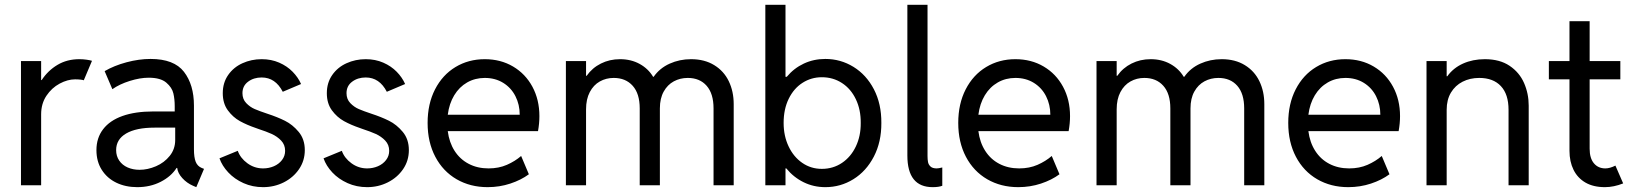

<svg xmlns="http://www.w3.org/2000/svg" viewBox="-20 -772 6811 800"><path d="M67.4 -517.6H151.4V-438.5H153.8Q179.7 -478 219.5 -501.7Q259.3 -525.4 310.5 -525.4Q326.2 -525.4 341.3 -523.2Q356.4 -521 363.3 -518.6L329.1 -437.5Q326.2 -439 315.7 -440.2Q305.2 -441.4 293 -441.4Q261.7 -441.4 228.5 -423.6Q195.3 -405.8 173.3 -372.8Q151.4 -339.8 151.4 -295.9V0H67.4Z M381.8 -146.5Q381.8 -197.3 409.7 -233.6Q437.5 -270 490.5 -288.8Q543.5 -307.6 618.2 -307.6H708V-330.1Q708 -358.4 702.4 -382.8Q696.8 -407.2 672.9 -427.7Q648.9 -448.2 599.6 -448.2Q563.5 -448.2 520.8 -434.8Q478 -421.4 448.2 -400.4L416 -475.6Q455.1 -498.5 507.1 -512.5Q559.1 -526.4 607.4 -526.4Q705.1 -526.4 746.6 -472.7Q788.1 -418.9 788.1 -332V-150.4Q788.1 -116.2 795.4 -97.9Q802.7 -79.6 820.3 -72.3L830.1 -68.4L797.9 7.8L784.2 2Q758.3 -9.3 739.5 -30Q720.7 -50.8 718.3 -72.3H715.8Q692.9 -36.6 649.4 -14.4Q606 7.8 551.8 7.8Q503.4 7.8 464.8 -10.7Q426.3 -29.3 404.1 -64.2Q381.8 -99.1 381.8 -146.5ZM561.5 -64.5Q595.2 -64.5 629.9 -79.3Q664.6 -94.2 687.3 -122.6Q710 -150.9 710 -188.5V-240.2H624Q547.4 -240.2 505.6 -215.8Q463.9 -191.4 463.9 -146.5Q463.9 -121.6 476.8 -102.8Q489.7 -84 512 -74.2Q534.2 -64.5 561.5 -64.5Z M894.5 -112.3 970.7 -143.6Q981.4 -113.3 1010.7 -91.8Q1040 -70.3 1076.2 -70.3Q1100.1 -70.3 1121.1 -79.3Q1142.1 -88.4 1155 -105.2Q1168 -122.1 1168 -143.6Q1168 -168.9 1151.4 -186.3Q1134.8 -203.6 1112.1 -213.9Q1089.4 -224.1 1057.6 -234.4Q1055.7 -235.4 1046.9 -238.3Q1009.3 -251 979.7 -267.3Q950.2 -283.7 929.2 -312.5Q908.2 -341.3 908.2 -383.8Q908.2 -427.2 930.7 -459.5Q953.1 -491.7 990.2 -508.5Q1027.3 -525.4 1070.3 -525.4Q1110.4 -525.4 1143.3 -511Q1176.3 -496.6 1199.2 -473.1Q1222.2 -449.7 1234.4 -421.9L1158.2 -389.6Q1127.4 -449.2 1070.3 -449.2Q1037.1 -449.2 1013.7 -431.6Q990.2 -414.1 990.2 -383.8Q990.2 -358.9 1005.9 -342.5Q1021.5 -326.2 1041.3 -317.6Q1061 -309.1 1094.7 -297.9Q1135.3 -284.7 1167.2 -268.8Q1199.2 -252.9 1224.6 -222.4Q1250 -191.9 1250 -146.5Q1250 -102.5 1226.1 -67.4Q1202.1 -32.2 1162.4 -12.2Q1122.6 7.8 1076.2 7.8Q1032.2 7.8 994.6 -9Q957 -25.9 931.2 -53.5Q905.3 -81.1 894.5 -112.3Z M1328.1 -112.3 1404.3 -143.6Q1415 -113.3 1444.3 -91.8Q1473.6 -70.3 1509.8 -70.3Q1533.7 -70.3 1554.7 -79.3Q1575.7 -88.4 1588.6 -105.2Q1601.6 -122.1 1601.6 -143.6Q1601.6 -168.9 1585 -186.3Q1568.4 -203.6 1545.7 -213.9Q1522.9 -224.1 1491.2 -234.4Q1489.3 -235.4 1480.5 -238.3Q1442.9 -251 1413.3 -267.3Q1383.8 -283.7 1362.8 -312.5Q1341.8 -341.3 1341.8 -383.8Q1341.8 -427.2 1364.3 -459.5Q1386.7 -491.7 1423.8 -508.5Q1460.9 -525.4 1503.9 -525.4Q1543.9 -525.4 1576.9 -511Q1609.9 -496.6 1632.8 -473.1Q1655.8 -449.7 1668 -421.9L1591.8 -389.6Q1561 -449.2 1503.9 -449.2Q1470.7 -449.2 1447.3 -431.6Q1423.8 -414.1 1423.8 -383.8Q1423.8 -358.9 1439.5 -342.5Q1455.1 -326.2 1474.9 -317.6Q1494.6 -309.1 1528.3 -297.9Q1568.8 -284.7 1600.8 -268.8Q1632.8 -252.9 1658.2 -222.4Q1683.6 -191.9 1683.6 -146.5Q1683.6 -102.5 1659.7 -67.4Q1635.7 -32.2 1595.9 -12.2Q1556.2 7.8 1509.8 7.8Q1465.8 7.8 1428.2 -9Q1390.6 -25.9 1364.7 -53.5Q1338.9 -81.1 1328.1 -112.3Z M1761.7 -259.8Q1761.7 -339.4 1792.7 -399.7Q1823.7 -460 1877.9 -492.7Q1932.1 -525.4 2000 -525.4Q2065.9 -525.4 2117.7 -494.9Q2169.4 -464.4 2198.5 -410.4Q2227.5 -356.4 2227.5 -288.1Q2227.5 -257.8 2221.7 -225.6H1845.7Q1851.6 -178.7 1874 -143.6Q1896.5 -108.4 1932.9 -89.4Q1969.2 -70.3 2015.6 -70.3Q2058.1 -70.3 2092 -85.2Q2126 -100.1 2151.4 -122.1L2183.6 -45.9Q2151.4 -22 2106.4 -7.1Q2061.5 7.8 2011.7 7.8Q1939.5 7.8 1882.6 -25.1Q1825.7 -58.1 1793.7 -118.9Q1761.7 -179.7 1761.7 -259.8ZM2145.5 -293.9Q2145.5 -335.9 2127.7 -371.1Q2109.9 -406.2 2076.7 -426.8Q2043.5 -447.3 2000 -447.3Q1959.5 -447.3 1926.5 -428.5Q1893.6 -409.7 1872.6 -375Q1851.6 -340.3 1845.7 -293.9Z M2337.9 -517.6H2421.9V-456.1H2424.3Q2447.8 -489.3 2483.9 -507.3Q2520 -525.4 2563.5 -525.4Q2609.4 -525.4 2645.3 -505.6Q2681.2 -485.8 2701.2 -452.1H2703.6Q2729 -488.3 2770.3 -506.8Q2811.5 -525.4 2859.4 -525.4Q2915.5 -525.4 2955.8 -500.7Q2996.1 -476.1 3016.6 -433.6Q3037.1 -391.1 3037.1 -337.9V0H2953.1V-320.3Q2953.1 -381.8 2924.3 -414.6Q2895.5 -447.3 2845.7 -447.3Q2814 -447.3 2787.6 -433.1Q2761.2 -418.9 2745.4 -390.4Q2729.5 -361.8 2729.5 -320.3V0H2645.5V-320.3Q2645.5 -381.8 2616.2 -414.6Q2586.9 -447.3 2537.1 -447.3Q2505.4 -447.3 2479.2 -432.6Q2453.1 -418 2437.5 -388.4Q2421.9 -358.9 2421.9 -316.4V0H2337.9Z M3168.9 -752H3252.9V-452.1H3258.3Q3288.1 -487.8 3329.3 -507.1Q3370.6 -526.4 3418.9 -526.4Q3482.4 -526.4 3536.1 -493.4Q3589.8 -460.4 3621.3 -399.9Q3652.8 -339.4 3652.3 -259.8Q3652.8 -180.7 3621.1 -119.6Q3589.4 -58.6 3535.9 -25.4Q3482.4 7.8 3418.9 7.8Q3370.1 7.8 3328.4 -12.7Q3286.6 -33.2 3256.3 -70.3H3252.9V0H3168.9ZM3566.4 -259.8Q3566.9 -314.9 3546.1 -358.4Q3525.4 -401.9 3488.3 -426Q3451.2 -450.2 3404.3 -450.2Q3360.4 -450.2 3324 -427Q3287.6 -403.8 3266.4 -360.6Q3245.1 -317.4 3245.1 -259.8Q3245.1 -205.6 3265.9 -161.9Q3286.6 -118.2 3322.8 -93.3Q3358.9 -68.4 3404.3 -68.4Q3451.2 -68.4 3488.3 -93.3Q3525.4 -118.2 3546.1 -161.9Q3566.9 -205.6 3566.4 -259.8Z M3760.7 -124V-752H3844.7V-122.1Q3844.7 -107.4 3846.7 -96.9Q3848.6 -86.4 3856.9 -78.4Q3865.2 -70.3 3882.8 -70.3Q3890.6 -70.3 3906.2 -74.2V2Q3891.6 7.8 3866.2 7.8Q3760.7 7.8 3760.7 -124Z M3972.7 -259.8Q3972.7 -339.4 4003.7 -399.7Q4034.7 -460 4088.9 -492.7Q4143.1 -525.4 4210.9 -525.4Q4276.9 -525.4 4328.6 -494.9Q4380.4 -464.4 4409.4 -410.4Q4438.5 -356.4 4438.5 -288.1Q4438.5 -257.8 4432.6 -225.6H4056.6Q4062.5 -178.7 4085 -143.6Q4107.4 -108.4 4143.8 -89.4Q4180.2 -70.3 4226.6 -70.3Q4269 -70.3 4303 -85.2Q4336.9 -100.1 4362.3 -122.1L4394.5 -45.9Q4362.3 -22 4317.4 -7.1Q4272.5 7.8 4222.7 7.8Q4150.4 7.8 4093.5 -25.1Q4036.6 -58.1 4004.6 -118.9Q3972.7 -179.7 3972.7 -259.8ZM4356.4 -293.9Q4356.4 -335.9 4338.6 -371.1Q4320.8 -406.2 4287.6 -426.8Q4254.4 -447.3 4210.9 -447.3Q4170.4 -447.3 4137.5 -428.5Q4104.5 -409.7 4083.5 -375Q4062.5 -340.3 4056.6 -293.9Z M4548.8 -517.6H4632.8V-456.1H4635.3Q4658.7 -489.3 4694.8 -507.3Q4731 -525.4 4774.4 -525.4Q4820.3 -525.4 4856.2 -505.6Q4892.1 -485.8 4912.1 -452.1H4914.6Q4939.9 -488.3 4981.2 -506.8Q5022.5 -525.4 5070.3 -525.4Q5126.5 -525.4 5166.7 -500.7Q5207 -476.1 5227.5 -433.6Q5248 -391.1 5248 -337.9V0H5164.1V-320.3Q5164.1 -381.8 5135.3 -414.6Q5106.4 -447.3 5056.6 -447.3Q5024.9 -447.3 4998.5 -433.1Q4972.2 -418.9 4956.3 -390.4Q4940.4 -361.8 4940.4 -320.3V0H4856.4V-320.3Q4856.4 -381.8 4827.1 -414.6Q4797.9 -447.3 4748 -447.3Q4716.3 -447.3 4690.2 -432.6Q4664.1 -418 4648.4 -388.4Q4632.8 -358.9 4632.8 -316.4V0H4548.8Z M5347.7 -259.8Q5347.7 -339.4 5378.7 -399.7Q5409.7 -460 5463.9 -492.7Q5518.1 -525.4 5585.9 -525.4Q5651.9 -525.4 5703.6 -494.9Q5755.4 -464.4 5784.4 -410.4Q5813.5 -356.4 5813.5 -288.1Q5813.5 -257.8 5807.6 -225.6H5431.6Q5437.5 -178.7 5460 -143.6Q5482.4 -108.4 5518.8 -89.4Q5555.2 -70.3 5601.6 -70.3Q5644 -70.3 5678 -85.2Q5711.9 -100.1 5737.3 -122.1L5769.5 -45.9Q5737.3 -22 5692.4 -7.1Q5647.5 7.8 5597.7 7.8Q5525.4 7.8 5468.5 -25.1Q5411.6 -58.1 5379.6 -118.9Q5347.7 -179.7 5347.7 -259.8ZM5731.4 -293.9Q5731.4 -335.9 5713.6 -371.1Q5695.8 -406.2 5662.6 -426.8Q5629.4 -447.3 5585.9 -447.3Q5545.4 -447.3 5512.5 -428.5Q5479.5 -409.7 5458.5 -375Q5437.5 -340.3 5431.6 -293.9Z M5923.8 -517.6H6007.8V-454.1H6010.3Q6035.2 -488.8 6075.9 -507.1Q6116.7 -525.4 6167 -525.4Q6229 -525.4 6270 -497.8Q6311 -470.2 6330.3 -426Q6349.6 -381.8 6349.6 -332V0H6265.6V-314.5Q6265.6 -379.4 6233.6 -413.3Q6201.7 -447.3 6143.6 -447.3Q6105 -447.3 6074.2 -431.6Q6043.5 -416 6025.6 -386.2Q6007.8 -356.4 6007.8 -314.5V0H5923.8Z M6519.5 -143.6V-441.4H6433.6V-517.6H6519.5V-683.6H6603.5V-517.6H6731.4V-441.4H6603.5V-152.3Q6603.5 -112.8 6621.3 -91.6Q6639.2 -70.3 6668.9 -70.3Q6687.5 -70.3 6710.9 -82L6743.2 -7.8Q6704.1 7.8 6667 7.8Q6619.1 7.8 6586.2 -11.2Q6553.2 -30.3 6536.4 -64.5Q6519.5 -98.6 6519.5 -143.6Z"/></svg>

Font: Reddit Sans Fudge
Style: Regular
Weight: 400
Designer: Stephen Hutchings
Foundry: Reddit
Version: Version 1.011